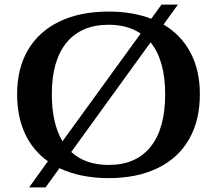

<svg xmlns="http://www.w3.org/2000/svg" viewBox="-20 -760 938 830"><path d="M844 -353Q844 -239 797 -157.5Q750 -76 661 -33Q572 10 450 10Q328 10 237 -33L177 50H106L187 -63Q122 -109 88 -182.5Q54 -256 54 -353Q54 -465 101.5 -545Q149 -625 238 -667.5Q327 -710 450 -710Q552 -710 634 -679L678 -740H749L687 -654Q763 -609 803.5 -532.5Q844 -456 844 -353ZM250 -149 588 -615Q532 -653 450 -653Q331 -653 267.5 -575.5Q204 -498 204 -353Q204 -227 250 -149ZM694 -353Q694 -499 631 -577L288 -103Q349 -47 450 -47Q568 -47 631 -125.5Q694 -204 694 -353Z"/></svg>

Font: Fahkwang SemiBold
Style: Regular
Weight: 600
Designer: Suppakit Chalermlarp | Katatrad Co.,Ltd.
Foundry: Cadson Demak Co.,Ltd.
Version: Version 1.000; ttfautohint (v1.6)